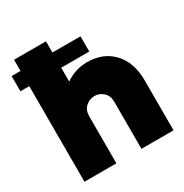

<svg xmlns="http://www.w3.org/2000/svg" viewBox="-178 -863 954 995"><g transform="rotate(-30 298.5 -365.0)"><path d="M43 0V-572H-10V-663H43V-730H234V-663H402V-572H234V-489Q292 -530 364 -530Q460 -530 518 -468Q576 -406 576 -298V0H384V-281Q384 -318 361.5 -338.5Q339 -359 310 -359Q280 -359 257 -338.5Q234 -318 234 -282V0Z"/></g></svg>

Font: MuseoModerno Black
Style: Regular
Weight: 900
Designer: Pablo Cosgaya, Héctor Gatti, Marcela Romero, and the Authors of The MuseoModerno Project.
Foundry: Omnibus-Type Team
Version: Version 1.001